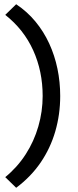

<svg xmlns="http://www.w3.org/2000/svg" viewBox="-20 -743 370 906"><path d="M4.8 -672.8 56.3 -723Q108.4 -688.3 147.2 -641.3Q186 -594.4 212.1 -537.9Q238.1 -481.4 251.1 -418.6Q264.1 -355.8 264.1 -290Q264.1 -203.1 240.9 -123.1Q217.7 -43.2 171.5 24.3Q125.3 91.7 56.3 143.1L4.8 92.9Q62.1 46 101.3 -15.1Q140.6 -76.1 160.9 -146.5Q181.3 -216.9 181.3 -290Q181.3 -406.8 136.7 -505.4Q92.1 -604 4.8 -672.8Z"/></svg>

Font: Ancizar Sans Thin
Style: Regular
Weight: 100
Designer: Cesar Puertas, Viviana Monsalve, Julian Moncada, Julian Prieto, Jose Castro, Mariel Hernandez, Felipe Aragon, Sara Alarc
Version: Version 8.100